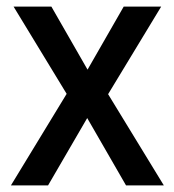

<svg xmlns="http://www.w3.org/2000/svg" viewBox="-20 -559 526 579"><path d="M181 -276 21 -539H135L244 -349L353 -539H466L306 -275L474 0H360L243 -203L125 0H13Z"/></svg>

Font: Noto Sans Gurmukhi UI SemiCondensed Medium
Style: Regular
Weight: 500
Width: 4
Designer: Jelle Bosma - Monotype Design Team
Foundry: Monotype Imaging Inc.
Version: Version 2.004; ttfautohint (v1.8.4.7-5d5b)